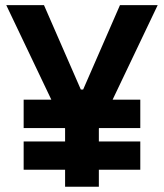

<svg xmlns="http://www.w3.org/2000/svg" viewBox="-20 -713 626 733"><path d="M70.3 -224.1V-332.5H515.6V-224.1ZM70.3 -64.9V-172.9H515.6V-64.9ZM235.8 -207 3.9 -693.4H147.9L288.6 -371.1H297.4L438 -693.4H582L350.1 -207ZM228.5 0V-341.8H357.4V0Z"/></svg>

Font: Cascadia Mono
Style: Regular
Weight: 400
Monospace: yes
Designer: Aaron Bell
Foundry: Saja Typeworks
Version: Version 2404.023